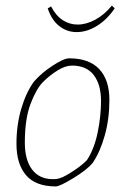

<svg xmlns="http://www.w3.org/2000/svg" viewBox="-20 -659 450 688"><path d="M39 -144Q39 -212 56.5 -270.5Q74 -329 102 -367Q129 -398 169 -424Q209 -450 228 -450Q299 -450 335.5 -411.5Q372 -373 372 -301Q372 -233 355.5 -174Q339 -115 312 -75Q291 -50 242.5 -20.5Q194 9 180 9Q108 9 73.5 -31Q39 -71 39 -144ZM196 -21Q214 -27 246 -48.5Q278 -70 292 -86Q318 -126 330 -184.5Q342 -243 342 -297Q342 -356 316 -390Q290 -424 238 -424Q214 -424 187 -407Q159 -390 134.5 -365.5Q110 -341 89.5 -287Q69 -233 69 -148Q69 -86 95 -51.5Q121 -17 170 -17Q185 -17 196 -21ZM151 -629 163 -636Q180 -603 204.5 -587Q229 -571 258 -571Q289 -571 321.5 -588.5Q354 -606 381 -639L391 -629Q363 -588 327 -566Q291 -544 255 -544Q220 -544 192.5 -565.5Q165 -587 151 -629Z"/></svg>

Font: Grenze Thin
Style: Italic
Weight: 250
Italic angle: -10°
Designer: Renata Polastri
Foundry: Omnibus-Type
Version: Version 1.002; ttfautohint (v1.8)